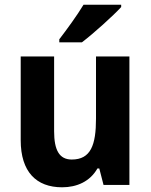

<svg xmlns="http://www.w3.org/2000/svg" viewBox="-20 -786 640 816"><path d="M495 -756V-766H335C308 -721 265 -662 232 -619V-606H328C378 -644 461 -719 495 -756ZM530 -546H388V-282C388 -170 366 -108 285 -108C232 -108 210 -148 210 -228V-546H68V-190C68 -56 134 10 244 10C307 10 363 -15 394 -70H402L420 0H530Z"/></svg>

Font: Noto Sans Myanmar SemiCondensed
Style: Bold
Weight: 700
Width: 4
Designer: Monotype Design Team
Foundry: Monotype Imaging Inc.
Version: Version 2.107